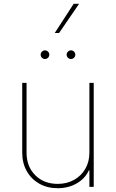

<svg xmlns="http://www.w3.org/2000/svg" viewBox="-20 -980 608 1007"><path d="M448.9 -179V-545.5H471.6V0H448.9V-86.6H446Q426.8 -44 383 -18.5Q339.1 7.1 282.7 7.1Q228 7.1 186.1 -16.7Q144.2 -40.5 120.4 -82.4Q96.6 -124.3 96.6 -179V-545.5H119.3V-179Q119.3 -106.5 164.8 -61.1Q210.2 -15.6 282.7 -15.6Q331 -15.6 368.4 -36.6Q405.9 -57.5 427.4 -94.5Q448.9 -131.4 448.9 -179ZM215.9 -670.5Q206.7 -670.5 199.9 -677.2Q193.2 -683.9 193.2 -693.2Q193.2 -702.4 199.9 -709.2Q206.7 -715.9 215.9 -715.9Q225.1 -715.9 231.9 -709.2Q238.6 -702.4 238.6 -693.2Q238.6 -683.9 231.9 -677.2Q225.1 -670.5 215.9 -670.5ZM352.3 -670.5Q343 -670.5 336.3 -677.2Q329.5 -683.9 329.5 -693.2Q329.5 -702.4 336.3 -709.2Q343 -715.9 352.3 -715.9Q361.5 -715.9 368.3 -709.2Q375 -702.4 375 -693.2Q375 -683.9 368.3 -677.2Q361.5 -670.5 352.3 -670.5ZM267 -806.8 366.5 -960.2H394.9L289.8 -806.8Z"/></svg>

Font: Inter UI Thin
Style: Regular
Weight: 100
Designer: Rasmus Andersson
Foundry: rsms
Version: 3.2;8d6f07862